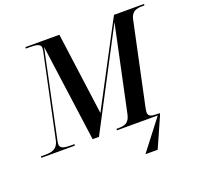

<svg xmlns="http://www.w3.org/2000/svg" viewBox="-180 -878 1282 1252"><g transform="rotate(-20 460.5 -252.0)"><path d="M-26 0H206L208 -10H187C138 -10 108 -15 108 -45C108 -52 110 -63 112 -74L238 -673L330 0H374L725 -669L599 -75C587 -20 559 -10 513 -10H500L498 0H782L620 210H705L798 0L799 -10H784C746 -10 720 -14 720 -43C720 -51 722 -63 725 -78L845 -643C856 -696 890 -704 931 -704H945L947 -714H738L436 -143L359 -714H124L122 -704H151C195 -704 226 -699 226 -671C226 -663 224 -652 220 -633L101 -71C88 -18 50 -10 6 -10H-25Z"/></g></svg>

Font: Noto Serif Display SemiCondensed SemiBold
Style: Italic
Weight: 600
Width: 4
Italic angle: -12°
Designer: Monotype Design Team
Foundry: Monotype Imaging Inc.
Version: Version 2.009